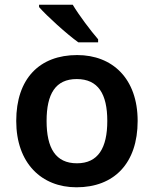

<svg xmlns="http://www.w3.org/2000/svg" viewBox="-20 -786 654 816"><path d="M289 -766H146V-756C178 -719 264 -641 313 -606H397V-619C365 -656 316 -721 289 -766ZM565 -272C565 -452 458 -552 308 -552C148 -552 49 -452 49 -272C49 -92 157 10 305 10C465 10 565 -92 565 -272ZM178 -272C178 -387 216 -450 306 -450C397 -450 436 -387 436 -272C436 -157 397 -92 307 -92C216 -92 178 -157 178 -272Z"/></svg>

Font: Noto Sans Bengali UI SemiBold
Style: Regular
Weight: 600
Designer: Jelle Bosma - Monotype Design Team
Foundry: Monotype Imaging Inc.
Version: Version 2.003